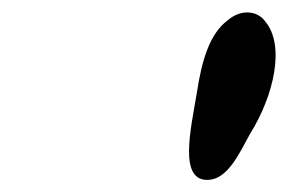

<svg xmlns="http://www.w3.org/2000/svg" viewBox="-20 -1120 472 315"><path d="M303 -968C293 -908 272 -821 323 -825C354 -827 373 -869 390 -900C430 -964 448 -1046 415 -1085C403 -1102 376 -1106 354 -1087C324 -1065 311 -1021 303 -968Z"/></svg>

Font: Venom Sans
Style: BdObl
Weight: 700
Version: Version 1.001